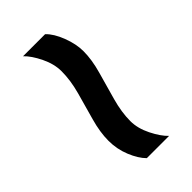

<svg xmlns="http://www.w3.org/2000/svg" viewBox="14 -664 634 634"><g transform="rotate(45 330.5 -347.5)"><path d="M595 -321Q575 -301 539.5 -286.5Q504 -272 465 -272Q425 -272 377.5 -285.5Q330 -299 282.5 -312Q235 -325 193 -325Q159 -325 123 -307.5Q87 -290 68 -270V-373Q88 -394 126 -408.5Q164 -423 197 -423Q237 -423 284.5 -409.5Q332 -396 380.5 -382.5Q429 -369 470 -369Q504 -369 540 -387Q576 -405 595 -425Z"/></g></svg>

Font: Bruno Ace SC
Style: Regular
Weight: 400
Version: Version 1.100; ttfautohint (v1.8.4.7-5d5b);gftools[0.9.27]